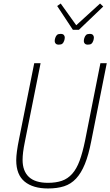

<svg xmlns="http://www.w3.org/2000/svg" viewBox="-20 -1056 625 1088"><path d="M210 -698 122 -258Q114 -219 111 -194.5Q108 -170 108 -150Q108 -87 143.5 -53.5Q179 -20 252 -20Q297 -20 330.5 -31.5Q364 -43 389 -71Q414 -99 431 -145Q448 -191 462 -259L549 -698H585L497 -256Q482 -178 461 -126.5Q440 -75 411 -44Q382 -13 343 -0.5Q304 12 252 12Q167 12 119.5 -27Q72 -66 72 -148Q72 -169 76 -199Q80 -229 88 -268L174 -698ZM393 -887 304 -1022 324 -1036 412 -913 547 -1036 565 -1019 427 -887ZM313 -803Q301 -803 295.5 -809Q290 -815 290 -823Q290 -832 293 -841Q297 -853 303.5 -858.5Q310 -864 324 -864Q336 -864 341.5 -858Q347 -852 347 -844Q347 -835 344 -826Q340 -814 333.5 -808.5Q327 -803 313 -803ZM478 -803Q466 -803 460.5 -809Q455 -815 455 -823Q455 -832 458 -841Q462 -853 468.5 -858.5Q475 -864 489 -864Q501 -864 506.5 -858Q512 -852 512 -844Q512 -835 509 -826Q505 -814 498.5 -808.5Q492 -803 478 -803Z"/></svg>

Font: IBM Plex Sans Condensed ExtraLight
Style: Italic
Weight: 200
Width: 3
Italic angle: -11°
Designer: Mike Abbink, Paul van der Laan, Pieter van Rosmalen
Foundry: Bold Monday
Version: Version 1.3